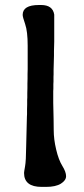

<svg xmlns="http://www.w3.org/2000/svg" viewBox="-20 -733 330 752"><path d="M68.8 -674.8Q68.8 -713.4 132.3 -713.4H141.1Q186.5 -713.4 192.4 -675.8V-569.8L191.4 -533.2V-515.1L189.9 -459.5V-441.4L189.5 -431.6Q189.5 -422.4 189.5 -413.1L189 -403.8Q189 -394.5 189 -385.3L188.5 -376V-330.1L189.9 -267.6Q190.4 -258.8 190.4 -223.1Q190.4 -187.5 200 -147.2Q209.5 -106.9 224.1 -83.3Q238.8 -59.6 238.8 -43Q238.8 -26.4 218.5 -13.7Q198.2 -1 160.2 -1H143.1Q74.2 -1 74.2 -55.7Q74.2 -59.6 78.1 -81.1Q82 -102.5 82.5 -159.7L85.4 -276.4L85.9 -285.6Q85.9 -294.9 85.9 -304.2L86.4 -322.8Q86.4 -332 86.4 -341.3L86.9 -350.6Q86.9 -359.9 86.9 -369.1L87.4 -387.7Q87.4 -397 87.4 -406.2L87.9 -424.8V-443.8L88.4 -462.4V-554.2Q88.4 -609.9 78.6 -638.2Q68.8 -666.5 68.8 -674.8Z"/></svg>

Font: Averia Libre
Style: Regular
Weight: 400
Version: Version 1.002